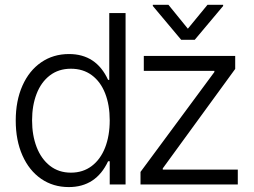

<svg xmlns="http://www.w3.org/2000/svg" viewBox="-20 -761 1047 792"><path d="M44.9 -263.7Q44.9 -345.2 72.5 -407.5Q100.1 -469.7 149.9 -503.9Q199.7 -538.1 264.6 -538.1Q377 -538.1 425.8 -431.6H430.7V-707H498V0H432.6V-95.7H425.8Q376 10.7 263.7 10.7Q199.2 10.7 149.7 -23.4Q100.1 -57.6 72.5 -119.9Q44.9 -182.1 44.9 -263.7ZM432.6 -264.6Q432.6 -327.6 413.8 -375.7Q395 -423.8 358.9 -450.7Q322.8 -477.5 272.5 -477.5Q221.7 -477.5 185.5 -449.7Q149.4 -421.9 130.9 -373.8Q112.3 -325.7 112.3 -264.6Q112.3 -203.1 131.1 -154.3Q149.9 -105.5 186 -77.1Q222.2 -48.8 272.5 -48.8Q322.3 -48.8 358.4 -76.2Q394.5 -103.5 413.6 -152.3Q432.6 -201.2 432.6 -264.6ZM559.6 -51.8 864.3 -463.9V-468.8H573.2V-530.3H950.2V-476.6L651.4 -66.4V-61.5H960.9V0H559.6ZM754.9 -642.6 835.9 -741.2H900.4V-736.3L783.2 -596.7H727.5L610.4 -736.3V-741.2H674.8Z"/></svg>

Font: Pretendard JP Light
Style: Regular
Weight: 300
Designer: Base glyphs from Inter by Rasmus Andersson; Hangeul glyphs from Noto Sans CJK(Source Han Sans) by Jang Soo-young and Kan
Foundry: Kil Hyung-jin
Version: Version 1.309